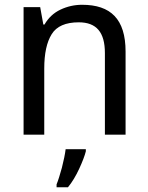

<svg xmlns="http://www.w3.org/2000/svg" viewBox="-20 -566 624 807"><path d="M325.2 -545.9C293 -545.9 262.7 -539.1 233.9 -525.4C205.1 -511.7 183.1 -490.7 167 -462.9H162.1L148.9 -536.1H79.1V0H166V-277.8C166 -340.8 176.3 -388.7 197.3 -422.4C217.8 -455.6 255.9 -472.2 311 -472.2C385.7 -472.2 420.9 -430.2 420.9 -342.8V0H507.8V-349.1C507.8 -486.3 444.8 -545.9 325.2 -545.9ZM255.9 61C253.4 82 248 107.9 240.2 138.7C231.9 168.9 224.6 192.4 217.8 209V221.2H265.6C283.2 199.7 298.8 173.8 313 143.1C327.1 112.3 336.4 87.9 340.8 69.8V61Z"/></svg>

Font: Avrile Sans
Style: Regular
Weight: 400
Designer: Monotype Design Team, Google (font), Stefan Peev (BGR Cyrillic), Cristiano Sobral (main changes)
Foundry: The Avrile Sans Project Authors
Version: Version 3.110